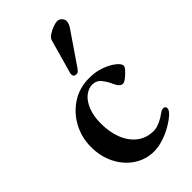

<svg xmlns="http://www.w3.org/2000/svg" viewBox="-243 -871 961 961"><g transform="rotate(-45 237.0 -390.5)"><path d="M226 -555Q226 -560 228 -566L278 -744Q282 -757 298.5 -768Q315 -779 334.5 -786Q354 -793 364 -793Q379 -793 389 -782Q399 -771 399 -760Q399 -753 396 -743.5Q393 -734 387 -725L270 -554Q265 -547 259.5 -541.5Q254 -536 245 -536Q226 -536 226 -555ZM39 -228Q39 -293 69 -350Q99 -407 152.5 -442.5Q206 -478 276 -478Q311 -478 338 -471Q365 -464 390 -451Q412 -440 427.5 -425.5Q443 -411 443 -399Q443 -391 430 -376.5Q417 -362 401.5 -350Q386 -338 376 -338Q356 -338 340 -374Q330 -398 312 -421Q294 -444 264 -444Q238 -444 213.5 -425Q189 -406 173 -368Q157 -330 157 -274Q157 -214 176 -166Q195 -118 231.5 -90Q268 -62 318 -62Q338 -62 359.5 -71.5Q381 -81 391 -88Q406 -99 414.5 -104Q423 -109 431 -109Q447 -109 447 -94Q447 -81 428 -63.5Q409 -46 379 -28.5Q349 -11 314 0.5Q279 12 247 12Q190 12 142.5 -19Q95 -50 67 -104.5Q39 -159 39 -228Z"/></g></svg>

Font: Monomakh
Style: Regular
Weight: 400
Version: Version 1.200; ttfautohint (v1.8.4.7-5d5b)